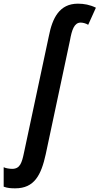

<svg xmlns="http://www.w3.org/2000/svg" viewBox="-138 -785 542 1045"><path d="M-55 240C49 240 86 168 111 54L243 -566C253 -622 266 -662 301 -662C313 -662 329 -658 342 -650L384 -743C352 -759 319 -765 286 -765C185 -765 147 -686 128 -589L-7 44C-19 102 -29 134 -72 134C-85 134 -107 131 -118 125V231C-97 239 -77 240 -55 240Z"/></svg>

Font: Noto Sans ExtraCondensed
Style: Bold Italic
Weight: 700
Width: 2
Italic angle: -12°
Designer: Monotype Design Team
Foundry: Monotype Imaging Inc.
Version: Version 2.013